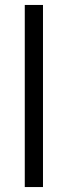

<svg xmlns="http://www.w3.org/2000/svg" viewBox="-20 -755 274 775"><path d="M80 0V-735H153.5V0Z"/></svg>

Font: Manrope ExtraLight
Style: Regular
Weight: 400
Version: Version 4.504